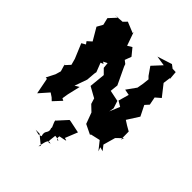

<svg xmlns="http://www.w3.org/2000/svg" viewBox="-281 -861 1268 1268"><g transform="rotate(45 353.0 -227.5)"><path d="M642 0 615 -35 639 -120 682 -162 673 -139 672 -214 637 -234 604 -255 657 -338 620 -412 608 -397 645 -438 634 -494 670 -525 608 -604 615 -657 619 -651 614 -711 584 -712 559 -731 456 -698 526 -687 466 -622 505 -566 521 -550 516 -505 508 -460 460 -393 501 -385 480 -311 517 -289 487 -217 493 -252 476 -304 398 -320 404 -376 347 -496 341 -513 319 -530 336 -576 295 -626 264 -607 230 -703 231 -692 155 -723 131 -698 61 -693 92 -697 43 -644 55 -594 32 -553 83 -466 53 -439 66 -421 38 -405 81 -302 93 -258 60 -222 55 -242 74 -178 63 -140 32 -79 44 -78 66 35 125 -32 152 -14 171 4 223 -52 207 -60 214 -103 235 -193 205 -175 236 -263 241 -325 244 -340 219 -404 239 -412 198 -439 199 -407 254 -435 258 -395 292 -361 281 -249C318 -228 356 -207 394 -187L354 -213L368 -168L409 -129L438 -51L506 -18L510 -24L576 -39L623 20L613 -8ZM265 212 329 264 319 276C330 241 330 190 364 209C344 208 339 229 349 149C423 154 360 179 371 132C431 120 433 122 404 114L439 27L352 9L342 8L281 75C265 72 310 146 292 127C313 175 270 165 287 215C255 224 277 223 229 212Z"/></g></svg>

Font: Asimov Aggro
Style: Medium
Weight: 500
Designer: Google
Version: Version 2.000980; 2014